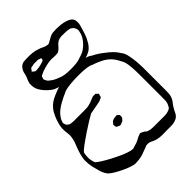

<svg xmlns="http://www.w3.org/2000/svg" viewBox="-258 -938 1136 1136"><g transform="rotate(-45 310.0 -369.5)"><path d="M257 69Q241 74 224 76Q207 78 190 78Q179 77 158 70Q137 63 113 51.5Q89 40 68 27.5Q47 15 36 4Q20 -16 12.5 -41.5Q5 -67 0 -89Q-6 -115 -6 -143Q-6 -166 2 -193.5Q10 -221 19 -243Q24 -254 28 -266Q32 -278 34 -291Q39 -313 35.5 -334Q32 -355 33 -377Q34 -391 37.5 -404.5Q41 -418 45 -431Q53 -454 64.5 -475.5Q76 -497 95 -514Q106 -525 127 -535.5Q148 -546 172 -555Q196 -564 217 -570.5Q238 -577 249 -580Q260 -583 289.5 -584Q319 -585 354.5 -582.5Q390 -580 419.5 -574Q449 -568 460 -557Q479 -548 496.5 -536.5Q514 -525 530 -512Q549 -498 566.5 -481Q584 -464 596 -443Q609 -428 615 -399.5Q621 -371 623.5 -342.5Q626 -314 626 -299V-108Q626 -94 625.5 -79Q625 -64 620 -50Q615 -35 604.5 -22.5Q594 -10 586 4Q578 17 571 32.5Q564 48 550 57Q546 60 540 62Q534 64 529 66Q516 70 500 70Q484 70 470 70Q448 70 425 70.5Q402 71 380 65Q365 60 350.5 52.5Q336 45 319 47Q315 47 312 48Q309 49 306 51Q293 55 281.5 60Q270 65 257 69ZM565 -403Q558 -417 550 -430.5Q542 -444 531 -456Q510 -479 478.5 -494Q447 -509 424 -516Q415 -522 392 -525.5Q369 -529 339.5 -529.5Q310 -530 280.5 -528.5Q251 -527 228 -523Q205 -519 196 -513Q174 -504 140 -485.5Q106 -467 85 -444Q78 -436 72 -426.5Q66 -417 62 -406Q62 -404 61 -401Q60 -398 59 -396Q59 -392 60.5 -388Q62 -384 63 -381Q63 -380 63.5 -378Q64 -376 68 -372Q71 -370 74.5 -367Q78 -364 81 -362Q87 -360 95.5 -359.5Q104 -359 110 -358H173Q188 -358 203.5 -358Q219 -358 234 -360Q244 -362 253.5 -365Q263 -368 272 -372Q277 -374 283.5 -377Q290 -380 295 -381Q297 -382 300 -381.5Q303 -381 306 -381Q308 -381 311.5 -381.5Q315 -382 317 -381Q322 -379 324 -374Q326 -373 329 -370.5Q332 -368 332 -366Q332 -365 331 -362.5Q330 -360 329 -358Q328 -356 327.5 -351.5Q327 -347 325 -345Q323 -342 318 -340.5Q313 -339 310 -337Q302 -333 292.5 -331.5Q283 -330 275 -328Q260 -325 245 -322.5Q230 -320 216 -317Q205 -311 177 -294Q149 -277 117 -255.5Q85 -234 58.5 -214.5Q32 -195 24 -184Q21 -175 20.5 -165.5Q20 -156 19 -146Q19 -122 29 -97Q38 -88 61 -73.5Q84 -59 113.5 -43.5Q143 -28 172 -15Q201 -2 224 3.5Q247 9 256 3Q269 0 281.5 -4.5Q294 -9 306 -16Q312 -20 318 -22.5Q324 -25 331 -27Q333 -28 335.5 -29Q338 -30 339 -30Q341 -30 343 -28.5Q345 -27 346 -27Q350 -26 353 -24.5Q356 -23 359 -21Q364 -19 368 -15Q372 -11 376 -8Q381 -7 386.5 -5Q392 -3 396 -2Q405 -1 414 -0.5Q423 0 431 0H487Q501 0 517 0Q533 0 546 -5Q555 -7 565 -15Q568 -18 570 -24Q581 -41 581.5 -61.5Q582 -82 582 -101V-261Q582 -276 581.5 -303.5Q581 -331 577.5 -359Q574 -387 565 -403ZM281 -148 270 -154Q269 -155 267.5 -155.5Q266 -156 265 -157Q264 -159 264 -162.5Q264 -166 263 -168L262 -177Q263 -179 265 -181Q267 -183 268 -184Q272 -190 275 -193Q282 -198 290.5 -200Q299 -202 306 -202Q308 -202 311.5 -203Q315 -204 316 -203Q319 -202 322 -199Q325 -196 327 -194Q328 -193 329 -192.5Q330 -192 331 -190Q332 -188 330 -184Q330 -182 330.5 -177.5Q331 -173 329 -170Q328 -169 326 -166.5Q324 -164 322 -162L315 -154Q312 -153 308.5 -152Q305 -151 302 -149Q300 -148 298 -147Q296 -146 294 -146Q290 -145 281 -148ZM512 -649Q505 -635 497 -622Q489 -609 477 -598Q466 -587 441.5 -577.5Q417 -568 388.5 -561.5Q360 -555 335.5 -552Q311 -549 300 -549Q284 -549 268 -550Q252 -551 237 -553Q217 -556 197.5 -561Q178 -566 160 -575Q138 -589 117.5 -612Q97 -635 89 -657Q86 -667 85 -678.5Q84 -690 85 -700Q87 -711 91 -720.5Q95 -730 99 -740Q103 -750 105 -760.5Q107 -771 111 -781Q116 -791 123 -799.5Q130 -808 140 -812Q148 -816 158 -816Q168 -816 176 -817Q199 -818 222 -816Q245 -814 266 -806Q280 -802 292 -795.5Q304 -789 317 -787Q324 -785 328 -786Q331 -786 334.5 -788Q338 -790 340 -791Q352 -797 362.5 -803.5Q373 -810 386 -814Q394 -816 403 -816Q412 -816 421 -817Q441 -817 462 -815Q483 -813 502 -806Q515 -802 526 -794Q537 -786 541 -772Q542 -770 542 -766.5Q542 -763 542 -761Q544 -749 541 -737.5Q538 -726 535 -715Q530 -699 525 -683Q520 -667 512 -649ZM503 -746Q500 -748 496 -752Q492 -756 488 -758Q482 -761 473.5 -762Q465 -763 458 -764Q440 -765 419.5 -765Q399 -765 382 -755Q371 -748 362 -736.5Q353 -725 342 -717Q340 -716 337.5 -714.5Q335 -713 333 -711Q331 -710 327.5 -710Q324 -710 322 -710Q309 -708 295.5 -709.5Q282 -711 268 -710Q254 -709 240.5 -706Q227 -703 213 -699Q203 -696 193.5 -692.5Q184 -689 175 -684Q174 -683 170.5 -681.5Q167 -680 166 -678Q165 -677 164.5 -674.5Q164 -672 164 -670Q163 -668 161.5 -664Q160 -660 161 -657Q161 -655 163 -653Q165 -649 166.5 -645.5Q168 -642 170 -639Q172 -636 175 -633.5Q178 -631 181 -629Q192 -619 207 -611.5Q222 -604 237 -599Q248 -593 269.5 -590Q291 -587 315 -587Q339 -587 360.5 -589Q382 -591 393 -596Q407 -600 421 -605Q435 -610 447 -618Q467 -632 482.5 -650.5Q498 -669 506 -691Q508 -699 510.5 -708Q513 -717 512 -724Q511 -729 508.5 -734.5Q506 -740 503 -746ZM237 -743Q238 -746 238.5 -749.5Q239 -753 240 -757Q239 -759 234 -759Q231 -760 228 -761Q225 -762 223 -763Q219 -765 215 -764.5Q211 -764 206 -764Q197 -765 187.5 -764.5Q178 -764 170 -761Q167 -760 163 -760Q159 -760 157 -758Q154 -756 151.5 -751.5Q149 -747 147 -745Q146 -744 144.5 -743Q143 -742 144 -740Q144 -739 146.5 -737.5Q149 -736 150 -735Q152 -734 155 -731Q158 -728 160 -727Q163 -726 168 -726.5Q173 -727 176 -727Q183 -727 189.5 -728.5Q196 -730 203 -731Q211 -733 219.5 -735.5Q228 -738 237 -743Z"/></g></svg>

Font: Rubik Vinyl
Style: Regular
Weight: 400
Designer: Hubert and Fischer, NaN
Foundry: Hubert and Fischer, NaN
Version: Version 2.200